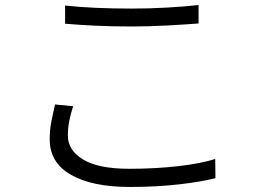

<svg xmlns="http://www.w3.org/2000/svg" viewBox="-20 -719 1040 761"><path d="M238 -697Q292 -691 359 -688Q426 -685 501 -685Q573 -685 643 -689Q713 -693 767 -699V-626Q716 -622 643 -618Q570 -614 501 -614Q426 -614 361.5 -617Q297 -620 238 -625ZM270 -298Q260 -268 254.5 -239.5Q249 -211 249 -182Q249 -123 310 -86.5Q371 -50 492 -50Q596 -50 687 -60.5Q778 -71 833 -89L834 -13Q782 1 691.5 11.5Q601 22 494 22Q346 22 261.5 -26Q177 -74 177 -167Q177 -205 184 -239.5Q191 -274 198 -305Z"/></svg>

Font: Source Han Sans SC Normal
Style: Regular
Weight: 350
Designer: Ryoko NISHIZUKA 西塚涼子 (kana, bopomofo & ideographs); Paul D. Hunt (Latin, Greek & Cyrillic); Sandoll Communications 산돌커뮤니
Foundry: Adobe
Version: Version 2.004;hotconv 1.0.118;makeotfexe 2.5.65603